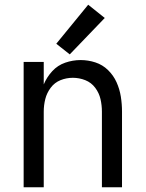

<svg xmlns="http://www.w3.org/2000/svg" viewBox="-20 -792 616 812"><path d="M80 0H165V-320Q165 -347 171.5 -373Q178 -399 194.5 -421Q211 -443 236 -453Q261 -463 288 -463Q315 -463 340.5 -453Q366 -443 382.5 -421Q399 -399 405 -373Q411 -347 411 -320V0H496V-320Q496 -352 491 -383.5Q486 -415 473 -444Q460 -473 437 -495.5Q414 -518 383.5 -528Q353 -538 321 -538Q288 -538 256 -527Q224 -516 201 -491Q178 -466 165 -435V-530H80ZM275 -562 423 -716 353 -772 218 -607Z"/></svg>

Font: Iosevka Sparkle
Style: Regular
Weight: 400
Designer: Belleve Invis
Foundry: Belleve Invis
Version: Version 4.5.0; ttfautohint (v1.8.3)